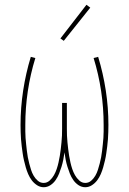

<svg xmlns="http://www.w3.org/2000/svg" viewBox="-20 -776 540 804"><path d="M163 8Q148 8 135 -0.5Q122 -9 113 -21Q104 -33 98 -47Q92 -61 88 -75Q84 -89 80.5 -104Q77 -119 75 -133.5Q73 -148 71 -163Q69 -178 68 -193Q67 -208 66.5 -223Q66 -238 66 -253Q66 -325 77 -397Q88 -469 109 -538L128 -533Q107 -465 96.5 -394.5Q86 -324 86 -253Q86 -239 86 -225.5Q86 -212 87 -198.5Q88 -185 89.5 -171.5Q91 -158 92.5 -144.5Q94 -131 96.5 -117.5Q99 -104 102.5 -91Q106 -78 110 -65Q114 -52 121 -40Q128 -28 138.5 -19Q149 -10 163 -10Q177 -10 188 -20Q199 -30 206 -42.5Q213 -55 217.5 -68.5Q222 -82 225 -95.5Q228 -109 230.5 -123.5Q233 -138 234.5 -152Q236 -166 237.5 -180Q239 -194 239.5 -208Q240 -222 240 -236.5Q240 -251 240 -265V-345H260V-265Q260 -251 260 -236.5Q260 -222 260.5 -208Q261 -194 262.5 -180Q264 -166 265.5 -152Q267 -138 269.5 -123.5Q272 -109 275 -95.5Q278 -82 282.5 -68.5Q287 -55 294 -42.5Q301 -30 312 -20Q323 -10 337 -10Q351 -10 361.5 -19Q372 -28 379 -40Q386 -52 390 -65Q394 -78 397.5 -91Q401 -104 403.5 -117.5Q406 -131 407.5 -144.5Q409 -158 410.5 -171.5Q412 -185 413 -198.5Q414 -212 414 -225.5Q414 -239 414 -253Q414 -324 403.5 -394.5Q393 -465 372 -533L391 -538Q412 -469 423 -397Q434 -325 434 -253Q434 -238 433.5 -223Q433 -208 432 -193Q431 -178 429 -163Q427 -148 425 -133.5Q423 -119 419.5 -104Q416 -89 412 -75Q408 -61 402 -47Q396 -33 387 -21Q378 -9 365 -0.5Q352 8 337 8Q337 8 337 8Q337 8 337 8Q322 8 309 -0.5Q296 -9 287 -22Q278 -35 272.5 -49Q267 -63 262.5 -77.5Q258 -92 255 -107Q252 -122 250 -138Q248 -122 245 -107Q242 -92 237.5 -77.5Q233 -63 227.5 -49Q222 -35 213 -22Q204 -9 191 -0.5Q178 8 163 8Q163 8 163 8Q163 8 163 8ZM247 -605 233 -615 342 -756 358 -744Z"/></svg>

Font: Iosevka Slab Thin
Style: Regular
Weight: 100
Monospace: yes
Designer: Belleve Invis
Foundry: Belleve Invis
Version: Version 11.1.0; ttfautohint (v1.8.3)